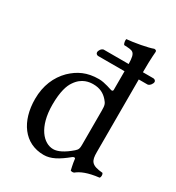

<svg xmlns="http://www.w3.org/2000/svg" viewBox="-171 -804 848 923"><g transform="rotate(30 253.0 -343.0)"><path d="M345 -124C345 -105 343.1 -97.2 329 -85C292 -53 260 -37 235 -37C181 -37 125 -96 125 -221C125 -293 139 -333 154 -354C185 -401 227 -404 247 -404C283 -404 308 -391 328 -368C342 -352 345 -345 345 -314ZM334 -50.3C338.8 -54.2 348.3 -56 349 -49C351.5 -24.5 360 10 360 10C368 13 373 12.5 379 10C401 -8 436 -23 497 -30C503 -36 503 -51 497 -57C433 -62 424 -81 424 -130V-533H473C485.3 -535 496 -550.8 496 -560.4C496 -565.2 492.3 -571.7 483 -573H424V-583C424 -648 428 -688 428 -688C428 -695 424 -698 415 -698C390 -688 315 -674 275 -671C273 -663 275 -647 281 -641C329.9 -638.2 343.5 -642.4 344.9 -573H206C194 -570.7 185 -556 185 -546.4C185 -540.8 188 -535 197 -533H345V-431C345 -424 343 -422 336 -422C332 -422 291 -439 258 -439C192 -439 148 -417 108 -379C65 -336 39 -277 39 -203C39 -80 101 10 209 10C248 10 285 -10 334 -50.3Z"/></g></svg>

Font: Libertinus Serif
Style: Regular
Weight: 400
Designer: Philipp H. Poll
Foundry: Khaled Hosny
Version: Version 6.2